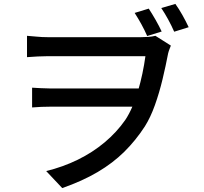

<svg xmlns="http://www.w3.org/2000/svg" viewBox="-20 -882 1040 981"><path d="M740 -838Q757 -812 775 -780.5Q793 -749 806 -721L732 -698Q719 -728 702.5 -758Q686 -788 668 -816ZM876 -862Q894 -837 912 -805Q930 -773 944 -743L870 -720Q856 -752 839 -783Q822 -814 804 -841ZM118 -699Q136 -698 165 -695Q194 -692 226 -692Q242 -692 279.5 -692Q317 -692 366 -692Q415 -692 467.5 -692Q520 -692 568 -692Q616 -692 651 -692Q686 -692 699 -692Q719 -692 738.5 -693.5Q758 -695 774 -699L853 -649Q850 -641 846 -631Q842 -621 839 -609Q827 -546 810.5 -477Q794 -408 771.5 -345Q749 -282 720 -236Q674 -165 615.5 -107Q557 -49 479 -3Q401 43 298 79L216 -8Q302 -29 377.5 -66Q453 -103 514.5 -154.5Q576 -206 620 -269Q640 -299 656.5 -337.5Q673 -376 685.5 -418.5Q698 -461 707.5 -506Q717 -551 723 -595Q708 -595 670.5 -595Q633 -595 582.5 -595Q532 -595 476.5 -595Q421 -595 370.5 -595Q320 -595 281.5 -595Q243 -595 226 -595Q201 -595 173 -593.5Q145 -592 118 -590ZM717 -337Q699 -337 661.5 -337Q624 -337 576 -337Q528 -337 477 -337Q426 -337 378.5 -337Q331 -337 294.5 -337Q258 -337 240 -337Q214 -337 191 -336Q168 -335 144 -333V-434Q165 -433 189 -431.5Q213 -430 237 -430Q255 -430 293 -430Q331 -430 380.5 -430Q430 -430 482.5 -430Q535 -430 583.5 -430Q632 -430 669 -430Q706 -430 724 -430Z"/></svg>

Font: Noto Sans SC Thin Medium
Style: Regular
Weight: 500
Version: Version 2.004-H2;hotconv 1.0.118;makeotfexe 2.5.65603